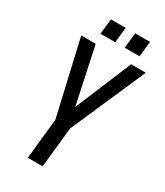

<svg xmlns="http://www.w3.org/2000/svg" viewBox="-238 -1079 1005 1172"><g transform="rotate(30 264.5 -492.5)"><path d="M170.4 -877.4 181.6 -985.4H285.6L274.4 -877.4ZM340.8 -877.4 352.5 -985.4H457L445.8 -877.4ZM164.6 0 194.3 -284.2 73.7 -809.6H175.8L260.3 -413.6L425.3 -809.6H528.8L298.8 -284.2L269 0Z"/></g></svg>

Font: Oswald
Style: Regular
Weight: 400
Designer: Vernon Adams
Foundry: Vernon Adams
Version: 3.0; ttfautohint (v0.94.23-7a4d-dirty) -l 8 -r 50 -G 200 -x 